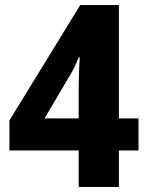

<svg xmlns="http://www.w3.org/2000/svg" viewBox="-20 -785 579 754"><path d="M289 -51H447V-194H524V-320H447V-765H295L17 -312V-194H289ZM155 -320 248 -478C266 -507 279 -533 289 -560H293C292 -542 289 -481 289 -440V-320Z"/></svg>

Font: Noto Sans Tamil UI SemiCondensed ExtraBold
Style: Regular
Weight: 800
Width: 4
Designer: Jelle Bosma - Monotype Design Team
Foundry: Monotype Imaging Inc.
Version: Version 2.004